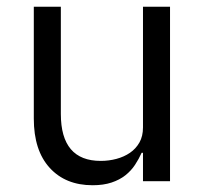

<svg xmlns="http://www.w3.org/2000/svg" viewBox="-20 -536 608 568"><path d="M403 -84H399Q391 -66 379.5 -48.5Q368 -31 351 -17.5Q334 -4 310 4Q286 12 254 12Q174 12 127 -39.5Q80 -91 80 -185V-516H160V-199Q160 -60 278 -60Q302 -60 324.5 -66Q347 -72 364.5 -84Q382 -96 392.5 -114.5Q403 -133 403 -159V-516H483V0H403Z"/></svg>

Font: IBM Plex Sans Arabic
Style: Regular
Weight: 400
Designer: Mike Abbink, Paul van der Laan, Pieter van Rosmalen, Wael Morcos, Khajak Apelian
Foundry: Bold Monday
Version: Version 1.005